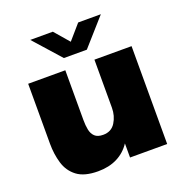

<svg xmlns="http://www.w3.org/2000/svg" viewBox="-134 -853 924 979"><g transform="rotate(-20 328.0 -364.0)"><path d="M233.5 10.5Q159 10.5 119.2 -19.8Q79.5 -50 64.8 -99.5Q50 -149 50 -205.5V-531H251.5V-260Q251.5 -231.5 256.2 -207.8Q261 -184 276 -169.8Q291 -155.5 321 -155.5Q365.5 -155.5 387.5 -190.8Q409.5 -226 409.5 -270V-531H611V0H409.5V-76.5Q382 -34.5 337.5 -12Q293 10.5 233.5 10.5ZM136.5 -737.5H259L327.5 -658L396.5 -737.5H519.5L390.5 -592H266Z"/></g></svg>

Font: Epilogue Black
Style: Regular
Weight: 900
Designer: Tyler Finck
Foundry: Etcetera Type Co
Version: Version 2.111; ttfautohint (v1.8.3)